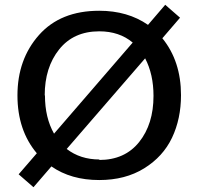

<svg xmlns="http://www.w3.org/2000/svg" viewBox="-20 -738 856 803"><path d="M659 -578Q737 -482 737 -340Q737 -241 699.5 -162Q662 -83 583 -34Q504 15 395 15Q277 15 195 -42L120 45L58 -9L134 -97Q53 -193 53 -339Q53 -490 143 -591.5Q233 -693 395 -693Q514 -693 599 -634L671 -718L733 -664ZM167 -339H168Q168 -246 206 -179L535 -560Q479 -607 395 -607Q288 -607 227.5 -531.5Q167 -456 167 -339ZM396 -71 395 -69Q502 -69 562 -144Q622 -219 622 -337Q622 -427 587 -494L259 -115Q316 -71 396 -71Z"/></svg>

Font: Martel Sans DemiBold
Style: Regular
Weight: 600
Designer: Dan Reynolds and Mathieu Réguer
Foundry: Dan Reynolds and Mathieu Réguer
Version: Version 1.001;PS 001.001;hotconv 1.0.70;makeotf.lib2.5.58329